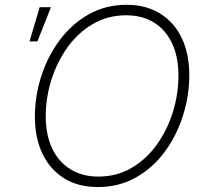

<svg xmlns="http://www.w3.org/2000/svg" viewBox="-20 -757 833 787"><path d="M380.9 9.8Q301.3 9.8 243.7 -25.6Q186 -61 154.5 -126Q123 -190.9 123 -278.8Q123 -363.8 149.4 -445.3Q175.8 -526.9 224.9 -592.8Q273.9 -658.7 343.3 -698Q412.6 -737.3 499 -737.3Q578.1 -737.3 636 -701.7Q693.8 -666 724.9 -601.3Q755.9 -536.6 755.9 -448.7Q755.9 -364.3 729.7 -282.2Q703.6 -200.2 654.8 -134.3Q606 -68.4 536.6 -29.3Q467.3 9.8 380.9 9.8ZM382.8 -33.2Q459 -33.2 519.8 -69.1Q580.6 -105 623.3 -164.8Q666 -224.6 688.7 -298.1Q711.4 -371.6 711.4 -447.3Q711.4 -523.9 685.3 -579.3Q659.2 -634.8 611.1 -664.6Q563 -694.3 497.6 -694.3Q420.9 -694.3 360.1 -658.4Q299.3 -622.6 256.3 -562.5Q213.4 -502.4 190.4 -429Q167.5 -355.5 167.5 -280.3Q167.5 -204.1 193.8 -148.7Q220.2 -93.3 268.6 -63.2Q316.9 -33.2 382.8 -33.2ZM101.1 -587.4 142.6 -727.5H189L133.3 -587.4Z"/></svg>

Font: Inter 20pt ExtraLight
Style: Italic
Weight: 250
Italic angle: -9.3988°
Version: Version 4.001;git-66647c0bb